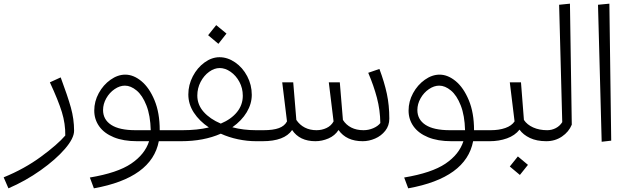

<svg xmlns="http://www.w3.org/2000/svg" viewBox="-69 -770 3433 1047"><path d="M-49 197Q64 151 154.5 84.5Q245 18 287 -31Q288 -95 268.5 -158.5Q249 -222 203 -321L262 -348Q300 -246 317.5 -183.5Q335 -121 335 -57Q335 -16 285 42Q235 100 152.5 158.5Q70 217 -23 257Z M889 0H797Q759 200 443 257L421 198Q571 173 646 122.5Q721 72 744 0H678Q604 0 551.5 -21.5Q499 -43 472 -81Q445 -119 445 -167Q445 -217 469.5 -262Q494 -307 533.5 -335Q573 -363 614 -363Q659 -363 702 -327.5Q745 -292 773.5 -223.5Q802 -155 802 -60H895L909 -29ZM753 -60Q751 -140 729.5 -195Q708 -250 676 -276.5Q644 -303 612 -303Q584 -303 556 -284Q528 -265 510.5 -234Q493 -203 493 -170Q493 -118 537.5 -89Q582 -60 670 -60Z M1384 -29 1364 0H1327Q1279 0 1229 -10.5Q1179 -21 1135 -41Q1042 0 919 0H889L869 -29L894 -60H926Q1007 -60 1070 -75Q1018 -110 988 -156Q958 -202 958 -255Q958 -307 982.5 -354Q1007 -401 1046.5 -429.5Q1086 -458 1128 -458Q1172 -458 1213 -430Q1254 -402 1279 -354.5Q1304 -307 1304 -253Q1304 -204 1276.5 -158Q1249 -112 1198 -76Q1258 -60 1327 -60H1369ZM1135 -96Q1192 -120 1223.5 -159Q1255 -198 1255 -248Q1255 -289 1236.5 -323.5Q1218 -358 1188.5 -378.5Q1159 -399 1129 -399Q1100 -399 1071.5 -378.5Q1043 -358 1025 -323.5Q1007 -289 1007 -249Q1007 -199 1041.5 -160Q1076 -121 1135 -96ZM1066 -578 1110 -633 1166 -587 1122 -531Z M2054 -123Q2054 -85 2032 -57Q2010 -29 1976.5 -14.5Q1943 0 1909 0Q1820 0 1777 -61Q1757 -30 1722 -15Q1687 0 1651 0Q1565 0 1524 -61Q1482 0 1363 0L1344 -29L1368 -60Q1421 -60 1452 -71.5Q1483 -83 1496 -108L1470 -321H1530L1547 -116Q1565 -89 1593 -74.5Q1621 -60 1657 -60Q1686 -60 1711.5 -72Q1737 -84 1750 -108L1724 -321H1784L1801 -116Q1818 -89 1846.5 -74.5Q1875 -60 1913 -60Q1941 -60 1966.5 -71Q1992 -82 2005 -99Q2004 -170 1986.5 -236.5Q1969 -303 1939 -373L2000 -394Q2027 -322 2040.5 -259Q2054 -196 2054 -123Z M2603 0H2511Q2473 200 2157 257L2135 198Q2285 173 2360 122.5Q2435 72 2458 0H2392Q2318 0 2265.5 -21.5Q2213 -43 2186 -81Q2159 -119 2159 -167Q2159 -217 2183.5 -262Q2208 -307 2247.5 -335Q2287 -363 2328 -363Q2373 -363 2416 -327.5Q2459 -292 2487.5 -223.5Q2516 -155 2516 -60H2609L2623 -29ZM2467 -60Q2465 -140 2443.5 -195Q2422 -250 2390 -276.5Q2358 -303 2326 -303Q2298 -303 2270 -284Q2242 -265 2224.5 -234Q2207 -203 2207 -170Q2207 -118 2251.5 -89Q2296 -60 2384 -60Z M2930 -29 2910 0Q2858 0 2821 -17.5Q2784 -35 2764 -63Q2739 -31 2695.5 -15.5Q2652 0 2602 0L2583 -29L2607 -60Q2652 -60 2686.5 -72Q2721 -84 2737 -108L2711 -321H2772L2788 -116Q2805 -90 2838.5 -75Q2872 -60 2915 -60ZM2711 138 2755 83 2810 129 2766 184Z M2890 -29 2915 -60Q2940 -60 2962 -71.5Q2984 -83 2997 -104L2980 -744L3039 -750L3049 -90Q3033 -51 2995.5 -25.5Q2958 0 2910 0Z M3212 3 3192 -744 3254 -750 3264 -3Z"/></svg>

Font: FiraGO Light
Style: Italic
Weight: 300
Italic angle: -8°
Designer: bBox Type GmbH
Foundry: bBox Type GmbH
Version: Version 1.001